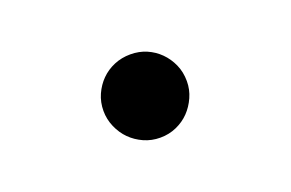

<svg xmlns="http://www.w3.org/2000/svg" viewBox="-43 -585 687 453"><g transform="rotate(-20 300.0 -358.5)"><path d="M195 -359Q195 -381 203.5 -400Q212 -419 226 -433Q240 -447 259 -455Q278 -463 300 -463Q322 -463 340.5 -455Q359 -447 373 -433Q387 -419 395.5 -400Q404 -381 404 -358Q404 -337 395.5 -318Q387 -299 373.5 -285Q360 -271 341 -262.5Q322 -254 300 -254Q278 -254 259 -262.5Q240 -271 226 -285Q212 -299 203.5 -318.5Q195 -338 195 -359Z"/></g></svg>

Font: Maple Mono Normal NL
Style: Bold
Weight: 700
Monospace: yes
Designer: subframe7536
Version: Version 7.000